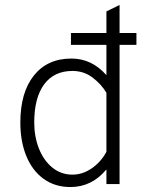

<svg xmlns="http://www.w3.org/2000/svg" viewBox="-20 -742 598 774"><path d="M462 0H409V-59Q350 12 264 12Q202 12 156.5 -20.5Q111 -53 86.5 -112Q62 -171 62 -248Q62 -369 116.5 -437.5Q171 -506 268 -506Q350 -506 409 -439V-561H266V-609H409V-696L462 -722V-609H530V-561H462ZM409 -130V-368Q388 -403 353 -429.5Q318 -456 272 -456Q198 -456 158 -402Q118 -348 118 -248Q118 -191 137 -143Q156 -95 191 -66.5Q226 -38 272 -38Q313 -38 350 -63.5Q387 -89 409 -130Z"/></svg>

Font: Overpass ExtraLight
Style: Regular
Weight: 200
Designer: Delve Withrington, Thomas Jockin
Foundry: Delve Fonts
Version: Version 3.000;DELV;Overpass